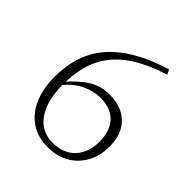

<svg xmlns="http://www.w3.org/2000/svg" viewBox="-196 -836 976 976"><g transform="rotate(45 292.0 -348.0)"><path d="M458.5 -706.5 472 -681Q399.5 -658 343.8 -629.5Q288 -601 248 -565.5Q208 -530 182 -486.2Q156 -442.5 143.8 -389.2Q131.5 -336 131.5 -272Q131.5 -192.5 152.5 -137Q173.5 -81.5 212.2 -52.5Q251 -23.5 304.5 -23.5Q353.5 -23.5 390.5 -44Q427.5 -64.5 448.2 -103.2Q469 -142 469 -196Q469 -273.5 429.2 -315.8Q389.5 -358 314 -358Q292 -358 267.5 -352.5Q243 -347 218 -335.2Q193 -323.5 169.8 -304.8Q146.5 -286 127 -259.5L113.5 -271Q145.5 -307.5 173 -332.5Q200.5 -357.5 226.2 -373Q252 -388.5 278.2 -395.5Q304.5 -402.5 334.5 -402.5Q395 -402.5 437.2 -379.5Q479.5 -356.5 501.2 -314.5Q523 -272.5 523 -215Q523 -149.5 495.5 -98.8Q468 -48 418.8 -19Q369.5 10 303.5 10Q229 10 177.8 -25.8Q126.5 -61.5 100.2 -124Q74 -186.5 74 -266Q74 -326 86 -379.8Q98 -433.5 125.2 -481Q152.5 -528.5 197 -569.5Q241.5 -610.5 306.2 -644.8Q371 -679 458.5 -706.5Z"/></g></svg>

Font: Newsreader Light
Style: Regular
Weight: 300
Designer: Hugues Gentile
Foundry: Production Type
Version: Version 1.003